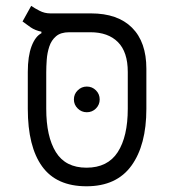

<svg xmlns="http://www.w3.org/2000/svg" viewBox="-20 -632 626 661"><path d="M277.8 9.3Q174.3 9.3 125 -59.1Q75.7 -127.4 75.7 -257.3V-384.3Q75.7 -438.5 88.6 -472.7Q101.6 -506.8 122.6 -517.6V-522.9Q101.1 -527.3 85.7 -537.8Q70.3 -548.3 57.6 -558.1L87.4 -611.8Q98.6 -604 116 -595Q133.3 -585.9 153.3 -585.9H293Q385.3 -585.9 434.6 -536.6Q483.9 -487.3 483.9 -395.5V-257.3Q483.9 -132.8 432.6 -61.8Q381.3 9.3 277.8 9.3ZM277.8 -54.7Q350.6 -54.7 385.3 -108.2Q419.9 -161.6 419.9 -257.8V-384.3Q419.9 -453.1 386 -487.1Q352.1 -521 291.5 -521H218.3Q189 -521 172.9 -507.1Q156.7 -493.2 149.7 -471.7Q142.6 -450.2 140.9 -426.5Q139.2 -402.8 139.2 -382.8V-257.8Q139.2 -161.6 172.4 -108.2Q205.6 -54.7 277.8 -54.7ZM278.8 -245.6Q260.7 -245.6 247.6 -258.5Q234.4 -271.5 234.4 -289.6Q234.4 -308.1 247.6 -321Q260.7 -334 278.8 -334Q297.4 -334 310.3 -321Q323.2 -308.1 323.2 -289.6Q323.2 -271.5 310.3 -258.5Q297.4 -245.6 278.8 -245.6Z"/></svg>

Font: Cascadia Code NF Light
Style: Regular
Weight: 300
Monospace: yes
Designer: Aaron Bell
Foundry: Saja Typeworks
Version: Version 2404.023; ttfautohint (v1.8.4)